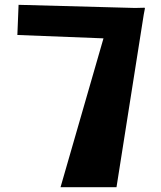

<svg xmlns="http://www.w3.org/2000/svg" viewBox="-20 -775 668 796"><path d="M581 -741 576 -715 463 1H231L409 -616L52 -630L57 -755L540 -742L580 -743V-741Z"/></svg>

Font: OpenDyslexic
Style: Bold
Weight: 800
Designer: Abbie Gonzalez
Version: Version 0.920;hotconv 1.0.109;makeotfexe 2.5.65596